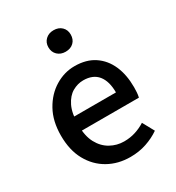

<svg xmlns="http://www.w3.org/2000/svg" viewBox="-172 -806 845 923"><g transform="rotate(-30 250.5 -344.5)"><path d="M282 12Q214 12 160 -18.5Q106 -49 74.5 -106Q43 -163 43 -244Q43 -324 75 -381.5Q107 -439 158 -470Q209 -501 266 -501Q331 -501 375 -471.5Q419 -442 441.5 -390.5Q464 -339 464 -270Q464 -256 463 -242Q462 -228 459 -215H115V-292H376Q376 -354 349 -387.5Q322 -421 268 -421Q237 -421 208 -404.5Q179 -388 160 -349.5Q141 -311 141 -245Q141 -185 162 -146Q183 -107 218 -87.5Q253 -68 293 -68Q327 -68 356.5 -77.5Q386 -87 411 -103L446 -39Q413 -16 371.5 -2Q330 12 282 12ZM265 -582Q238 -582 220.5 -598.5Q203 -615 203 -642Q203 -668 220.5 -684.5Q238 -701 265 -701Q293 -701 310 -684.5Q327 -668 327 -642Q327 -615 310 -598.5Q293 -582 265 -582Z"/></g></svg>

Font: Source Sans 3 ExtraLight Medium
Style: Regular
Weight: 500
Version: Version 3.052;hotconv 1.1.0;makeotfexe 2.6.0